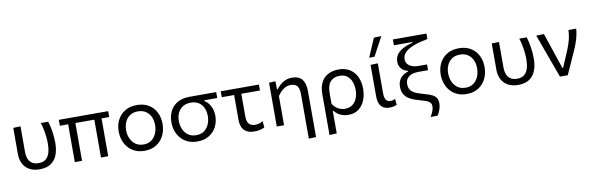

<svg xmlns="http://www.w3.org/2000/svg" viewBox="-60 -1371 6603 2144"><g transform="rotate(-10 3242.0 -298.5)"><path d="M285.8 10.9Q217.5 10.9 170.2 -15.7Q122.8 -42.3 98.5 -89.6Q74.3 -136.9 74.3 -199.4Q74.3 -224 74.3 -243Q74.3 -262 74.3 -279.9Q74.3 -342.1 74.3 -392.7Q74.3 -443.2 74.3 -496.2L156.8 -499.3Q156.8 -410.9 156.8 -336.3Q156.8 -261.7 156.8 -210.1Q156.8 -164.8 170.1 -131Q183.3 -97.2 212.1 -78.3Q240.8 -59.4 286.5 -59.4Q340.9 -59.4 370.7 -86.5Q400.5 -113.5 412.4 -158.2Q424.4 -202.9 424.4 -255.9Q424.4 -296.2 419.7 -338.6Q414.9 -381 406.3 -421.5Q397.7 -462 386.3 -496.2H470.6Q479.1 -469.9 485.9 -440.3Q492.6 -410.6 497.5 -379.1Q502.4 -347.6 505 -315.4Q507.7 -283.2 507.7 -251.6Q507.7 -173.2 484.9 -114.1Q462.2 -54.9 413.4 -22Q364.5 10.9 285.8 10.9Z M590.9 -429.1V-496.2H1150.4V-429.1Q1100.3 -429.1 1049.4 -429.1Q998.6 -429.1 950.6 -429.1H716ZM684.8 0Q684.8 -55.3 684.8 -107.2Q684.8 -159.1 684.8 -220.3V-268.8Q684.8 -312.9 684.8 -350.6Q684.8 -388.3 684.8 -422.2Q684.8 -456 684.8 -488.5H766.8Q766.8 -440 766.8 -388.4Q766.8 -336.9 766.8 -280.4V-216.7Q766.8 -158.6 766.8 -106.6Q766.8 -54.5 766.8 0ZM981.6 0Q981.6 -25.8 981.6 -56.2Q981.6 -86.7 981.6 -120.3Q981.6 -153.9 981.6 -189.7Q981.6 -221.9 981.6 -254.7Q981.6 -287.4 981.6 -323.3Q981.6 -359.2 981.6 -399.9Q981.6 -440.6 981.6 -488.5H1063.6V-195.3Q1063.6 -163.4 1063.6 -131.3Q1063.6 -99.2 1063.6 -66.5Q1063.6 -33.9 1063.6 0Z M1477 10.9Q1415.7 10.9 1369 -10.3Q1322.2 -31.5 1290.5 -68.1Q1258.8 -104.7 1242.6 -152Q1226.5 -199.2 1226.5 -251Q1226.5 -325.3 1256.6 -383.2Q1286.8 -441.2 1342.8 -474.5Q1398.7 -507.8 1475.7 -507.8Q1535 -507.8 1581.1 -488.4Q1627.1 -469 1659.1 -434Q1691 -398.9 1707.4 -352.2Q1723.8 -305.5 1723.8 -251Q1723.8 -177.3 1694 -117.9Q1664.2 -58.6 1608.8 -23.8Q1553.3 10.9 1477 10.9ZM1476.8 -60.8Q1531.5 -60.8 1567.5 -88Q1603.6 -115.2 1621.5 -158.6Q1639.4 -201.9 1639.4 -251Q1639.4 -306.9 1619.5 -348.5Q1599.5 -390.1 1562.9 -413.1Q1526.4 -436.1 1476.5 -436.1Q1422.5 -436.1 1385.5 -411.5Q1348.5 -386.9 1329.7 -344.8Q1310.8 -302.8 1310.8 -251Q1310.8 -201.9 1329.2 -158.6Q1347.6 -115.2 1384.5 -88Q1421.4 -60.8 1476.8 -60.8Z M2074.5 10.9Q2013.6 10.9 1966.8 -10.1Q1920.1 -31.1 1888.2 -67.5Q1856.3 -104 1840.1 -150.9Q1824 -197.8 1824 -249.5Q1824 -324.2 1853.3 -379.6Q1882.7 -435 1938.4 -465.6Q1994.1 -496.2 2072.9 -496.2Q2103 -496.2 2126.3 -496.2Q2149.6 -496.2 2176.9 -496.2Q2204.3 -496.2 2246.1 -496.2H2375.2V-429.1Q2341.5 -429.1 2304.5 -429.1Q2267.5 -429.1 2227.9 -429.1V-421.1Q2250.5 -407.3 2267.6 -387.6Q2284.7 -368 2296.4 -344.3Q2308.1 -320.7 2314.1 -293.9Q2320.1 -267.1 2320.1 -238Q2320.1 -168.4 2290.6 -111.9Q2261 -55.4 2205.9 -22.3Q2150.8 10.9 2074.5 10.9ZM2074.3 -60.8Q2129 -60.8 2165 -87.8Q2201.1 -114.9 2219 -158.2Q2236.9 -201.4 2236.9 -250.2Q2236.9 -290 2226.2 -322.8Q2215.4 -355.7 2194.5 -379.5Q2173.6 -403.3 2143.4 -416.4Q2113.1 -429.4 2074 -429.4Q2020 -429.4 1983 -405.8Q1946 -382.2 1927.2 -341.5Q1908.3 -300.7 1908.3 -248.7Q1908.3 -200.3 1926.7 -157.2Q1945.1 -114.2 1982 -87.5Q2018.9 -60.8 2074.3 -60.8Z M2720.8 10.9Q2669.9 10.9 2635.6 -6.7Q2601.4 -24.4 2584.1 -60.1Q2566.8 -95.9 2566.8 -150.5Q2566.8 -194 2566.8 -236.6Q2566.8 -279.2 2566.8 -320Q2566.8 -360.7 2566.8 -398.9Q2566.8 -437 2566.8 -471.8H2648.3Q2648.3 -395.9 2648.3 -320.3Q2648.3 -244.7 2648.3 -168.7Q2648.3 -114.8 2671.2 -87.8Q2694.1 -60.8 2743.2 -60.8Q2764.9 -60.8 2788.1 -67.2Q2811.2 -73.7 2828.6 -87.8L2836.1 -15.6Q2825 -8.2 2807.7 -2.2Q2790.4 3.9 2768.5 7.4Q2746.7 10.9 2720.8 10.9ZM2426.6 -429.1V-496.2H2859.5V-429.1Q2802.3 -429.1 2744.4 -429.1Q2686.5 -429.1 2632 -429.1H2579.6Z M3303.7 195.1Q3303.7 169.4 3303.7 140.6Q3303.7 111.8 3303.7 80.8Q3303.7 49.8 3303.7 16.7Q3303.7 -16.5 3303.7 -50.8Q3303.7 -115.4 3303.7 -180Q3303.7 -244.7 3303.7 -309.3Q3303.7 -368.9 3282.7 -399.4Q3261.7 -429.9 3207.9 -429.9Q3174.3 -429.9 3147 -416.4Q3119.6 -402.9 3097.4 -380.3Q3075.2 -357.7 3057.4 -330.2V-215.3Q3057.4 -156.8 3057.4 -106Q3057.4 -55.3 3057.4 0H2974.8Q2974.8 -55.3 2974.8 -106.4Q2974.8 -157.6 2974.8 -218.8V-268.8Q2974.8 -324 2974.8 -381.4Q2974.8 -438.9 2974.8 -496.2L3047 -501.1L3049.7 -409.2H3058.7Q3074.6 -431.7 3099.5 -454.5Q3124.4 -477.3 3158.5 -492.5Q3192.7 -507.8 3236.5 -507.8Q3314.2 -507.8 3350.2 -462.4Q3386.2 -417 3386.2 -330.4Q3386.2 -276.2 3386.2 -230.1Q3386.2 -184 3386.2 -147.3V-59.3Q3386.2 6.3 3386.2 67.5Q3386.2 128.7 3386.2 192Z M3538.4 195.1Q3538.4 139.8 3538.4 87.1Q3538.4 34.4 3538.4 -26.8V-268.8Q3538.4 -349.1 3566.7 -402.2Q3595 -455.2 3646 -481.5Q3697.1 -507.8 3765.8 -507.8Q3840.2 -507.8 3892 -474.1Q3943.8 -440.3 3970.9 -381.8Q3997.9 -323.3 3997.9 -249.5Q3997.9 -180 3974.5 -120.7Q3951.1 -61.3 3904 -25.2Q3856.9 10.9 3785.9 10.9Q3752.8 10.9 3723.9 2.3Q3695 -6.3 3670.9 -22.7Q3646.9 -39.2 3628.3 -62.4H3620.9V-23.3Q3620.9 35.2 3620.9 86Q3620.9 136.7 3620.9 192ZM3760.8 -63Q3814.4 -63 3848.1 -89.5Q3881.8 -116 3897.5 -158.8Q3913.3 -201.5 3913.3 -250.5Q3913.3 -302.4 3896.9 -344.4Q3880.6 -386.3 3847.6 -411.2Q3814.6 -436 3764.7 -436Q3696.1 -436 3658.5 -394.5Q3620.9 -353 3620.9 -264.8V-144Q3636.2 -118.7 3656.9 -100.6Q3677.7 -82.6 3703.7 -72.8Q3729.8 -63 3760.8 -63Z M4254.8 10.9Q4213.8 10.9 4184.9 -5.1Q4156 -21.2 4141 -54.6Q4125.9 -88 4125.9 -139.6Q4125.9 -179.7 4125.9 -208.4Q4125.9 -237 4125.9 -268.8Q4125.9 -334.6 4125.9 -387.7Q4125.9 -440.7 4125.9 -496.2L4208.4 -498.9Q4208.4 -439.4 4208.4 -385.6Q4208.4 -331.9 4208.4 -286.7Q4208.4 -241.6 4208.4 -206.6V-158.4Q4208.4 -110.5 4224 -85.6Q4239.6 -60.8 4278.4 -60.8Q4291.4 -60.8 4303.7 -64.1Q4315.9 -67.4 4329.4 -75.9L4335.4 -6.4Q4325.9 -1.1 4313 2.7Q4300 6.5 4285.3 8.7Q4270.5 10.9 4254.8 10.9ZM4124 -577Q4147 -630.3 4170 -683.6Q4193 -736.9 4215.5 -789.4L4299.7 -791.5Q4280.2 -755.5 4261.1 -719.8Q4241.9 -684.1 4223 -648.9Q4204.1 -613.7 4185.3 -578.2Z M4685.2 194.1Q4693.8 179.5 4701.2 164.5Q4708.6 149.5 4714.3 134.4Q4720.1 119.3 4723.1 104.6Q4726.2 89.9 4726.2 76Q4726.2 54.9 4714.9 40.3Q4703.7 25.6 4679.2 14.6Q4654.7 3.7 4613.7 -7.1Q4574.8 -17.5 4537.7 -30.7Q4500.6 -44 4471 -64.5Q4441.5 -85.1 4424 -117.4Q4406.5 -149.7 4406.5 -198.3Q4406.5 -235.7 4418.4 -262.7Q4430.4 -289.6 4449.1 -307.4Q4467.7 -325.2 4488.3 -335.5Q4508.9 -345.7 4525.8 -350.1V-358.1Q4502.3 -363.1 4479 -377Q4455.7 -390.9 4440.4 -416.6Q4425 -442.4 4425 -481.8Q4425 -543 4475.1 -588.1Q4525.3 -633.2 4629.6 -658.5V-666.5H4621.2Q4596.7 -666.5 4562.4 -666.5Q4528.2 -666.5 4491 -666.5Q4453.9 -666.5 4420.5 -666.5V-732.3H4800.7V-670.3Q4709.7 -653.2 4644.7 -629.1Q4579.7 -604.9 4545.2 -571.5Q4510.7 -538 4510.7 -491.9Q4510.7 -443.1 4550.4 -417.2Q4590.1 -391.3 4651.8 -391.3Q4679.1 -391.3 4701.2 -391.3Q4723.4 -391.3 4747.4 -391.3V-326.2Q4719.4 -326.2 4691.4 -326.2Q4663.4 -326.2 4632.1 -326.2Q4595.1 -326.2 4562.8 -314.7Q4530.6 -303.2 4510.7 -278.3Q4490.8 -253.4 4490.8 -213.2Q4490.8 -166.3 4513.7 -140Q4536.6 -113.7 4577.4 -98.1Q4618.2 -82.6 4673 -67.5Q4729.3 -52.2 4758.4 -33.9Q4787.4 -15.6 4797.5 6.9Q4807.6 29.4 4807.6 59.1Q4807.6 83.9 4801 108.8Q4794.4 133.6 4784.8 155.1Q4775.2 176.6 4765.1 192Z M5128.5 10.9Q5067.2 10.9 5020.5 -10.3Q4973.7 -31.5 4942 -68.1Q4910.3 -104.7 4894.1 -152Q4878 -199.2 4878 -251Q4878 -325.3 4908.1 -383.2Q4938.3 -441.2 4994.3 -474.5Q5050.2 -507.8 5127.2 -507.8Q5186.5 -507.8 5232.6 -488.4Q5278.6 -469 5310.6 -434Q5342.5 -398.9 5358.9 -352.2Q5375.3 -305.5 5375.3 -251Q5375.3 -177.3 5345.5 -117.9Q5315.7 -58.6 5260.3 -23.8Q5204.8 10.9 5128.5 10.9ZM5128.3 -60.8Q5183 -60.8 5219 -88Q5255.1 -115.2 5273 -158.6Q5290.9 -201.9 5290.9 -251Q5290.9 -306.9 5271 -348.5Q5251 -390.1 5214.4 -413.1Q5177.9 -436.1 5128 -436.1Q5074 -436.1 5037 -411.5Q5000 -386.9 4981.2 -344.8Q4962.3 -302.8 4962.3 -251Q4962.3 -201.9 4980.7 -158.6Q4999.1 -115.2 5036 -88Q5072.9 -60.8 5128.3 -60.8Z M5711.3 10.9Q5643 10.9 5595.7 -15.7Q5548.3 -42.3 5524 -89.6Q5499.8 -136.9 5499.8 -199.4Q5499.8 -224 5499.8 -243Q5499.8 -262 5499.8 -279.9Q5499.8 -342.1 5499.8 -392.7Q5499.8 -443.2 5499.8 -496.2L5582.3 -499.3Q5582.3 -410.9 5582.3 -336.3Q5582.3 -261.7 5582.3 -210.1Q5582.3 -164.8 5595.6 -131Q5608.8 -97.2 5637.6 -78.3Q5666.3 -59.4 5712 -59.4Q5766.4 -59.4 5796.2 -86.5Q5826 -113.5 5837.9 -158.2Q5849.9 -202.9 5849.9 -255.9Q5849.9 -296.2 5845.2 -338.6Q5840.4 -381 5831.8 -421.5Q5823.2 -462 5811.8 -496.2H5896.1Q5904.6 -469.9 5911.4 -440.3Q5918.1 -410.6 5923 -379.1Q5927.9 -347.6 5930.5 -315.4Q5933.2 -283.2 5933.2 -251.6Q5933.2 -173.2 5910.4 -114.1Q5887.7 -54.9 5838.9 -22Q5790 10.9 5711.3 10.9Z M6185.6 0Q6168.7 -47 6151.2 -94.8Q6133.6 -142.6 6116.9 -187.8L6084.7 -276.1Q6065.1 -330.3 6044.8 -386.2Q6024.4 -442.1 6004.3 -496.2L6091.8 -499.3Q6107 -454.5 6125.2 -400.3Q6143.3 -346 6162.3 -289.7Q6181.3 -233.4 6198.8 -181.1L6229.1 -90.6H6237.5L6320.7 -285.9Q6343.3 -342 6355.6 -392.8Q6367.8 -443.7 6369.4 -496.2H6456.8Q6455.6 -465.5 6449.7 -435Q6443.8 -404.5 6434.9 -374.8Q6425.9 -345 6414.6 -315.9Q6403.3 -286.8 6390.9 -258.9Q6361.8 -194.4 6332.6 -129.2Q6303.4 -64.1 6274.2 0Z"/></g></svg>

Font: Commissioner Thin
Style: Regular
Weight: 100
Designer: Kostas Bartsokas
Foundry: Kostas Bartsokas
Version: Version 1.001;gftools[0.9.23]